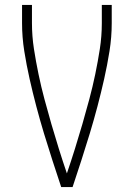

<svg xmlns="http://www.w3.org/2000/svg" viewBox="-20 -755 540 775"><path d="M227 0Q209 -54 191.5 -108Q174 -162 157.5 -216.5Q141 -271 126.5 -326Q112 -381 99.5 -436.5Q87 -492 78 -548.5Q69 -605 69 -662V-735H109V-662Q109 -609 117 -557.5Q125 -506 135.5 -455.5Q146 -405 159.5 -354.5Q173 -304 187.5 -254Q202 -204 217.5 -154.5Q233 -105 250 -55Q267 -105 282.5 -154.5Q298 -204 312.5 -254Q327 -304 340.5 -354.5Q354 -405 364.5 -455.5Q375 -506 383 -557.5Q391 -609 391 -662V-735H431V-662Q431 -605 422 -548.5Q413 -492 400.5 -436.5Q388 -381 373.5 -326Q359 -271 342.5 -216.5Q326 -162 308.5 -108Q291 -54 273 0Z"/></svg>

Font: Iosevka Term Curly Extralight
Style: Regular
Weight: 200
Designer: Belleve Invis
Foundry: Belleve Invis
Version: Version 32.3.0